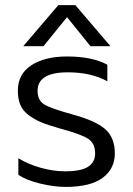

<svg xmlns="http://www.w3.org/2000/svg" viewBox="-20 -716 519 751"><path d="M70.8 -535.2 208 -695.8H274.9L412.1 -535.2H334L242.2 -648.9L149.9 -535.2ZM236.8 15.1Q190.4 15.1 136 1.7Q81.5 -11.7 51.8 -32.2V-97.2Q89.4 -73.7 138.9 -59.8Q188.5 -45.9 234.9 -45.9Q296.4 -45.9 324.2 -63.5Q352.1 -81.1 352.1 -116.2Q352.1 -154.8 325.2 -172.9Q298.3 -190.9 212.9 -213.9Q169.4 -226.1 141.8 -237.5Q114.3 -249 91.8 -265.9Q69.3 -282.7 59.6 -305.7Q49.8 -328.6 49.8 -360.8Q49.8 -426.3 102.5 -460.7Q155.3 -495.1 242.2 -495.1Q340.3 -495.1 399.9 -462.9V-397.9Q337.4 -433.1 245.1 -433.1Q127 -433.1 127 -360.8Q127 -324.2 152.1 -308.1Q177.2 -292 268.1 -267.1Q357.9 -242.2 393.6 -209Q429.2 -175.8 429.2 -116.2Q429.2 -55.7 381.3 -20.3Q333.5 15.1 236.8 15.1Z"/></svg>

Font: Prompt Light
Style: Regular
Weight: 300
Designer: Katatrad Team
Foundry: CadsonDemak
Version: Version 1.000;PS 001.000;hotconv 1.0.88;makeotf.lib2.5.64775